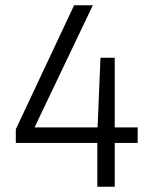

<svg xmlns="http://www.w3.org/2000/svg" viewBox="-20 -708 583 728"><path d="M349 0V-166H40V-218L261 -688H332L111 -225H350L361 -489H415V-225H502V-166H415V0Z"/></svg>

Font: Saira Semi Condensed Light
Style: Regular
Weight: 300
Width: 4
Designer: Hector Gatti with collaboration of the Omnibus-Type team
Foundry: Omnibus-Type
Version: Version 1.001; ttfautohint (v1.8)